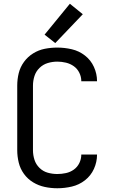

<svg xmlns="http://www.w3.org/2000/svg" viewBox="-20 -997 616 1025"><path d="M275 -767 422 -921 353 -977 218 -812ZM286 8Q325 8 363.5 -1Q402 -10 433.5 -34.5Q465 -59 481.5 -95.5Q498 -132 498 -171V-172H414Q414 -148 403.5 -126.5Q393 -105 374 -91.5Q355 -78 332 -73Q309 -68 286 -68Q260 -68 235 -75Q210 -82 191 -100.5Q172 -119 164 -144Q156 -169 156 -195V-540Q156 -566 164 -591Q172 -616 191 -634.5Q210 -653 235 -660.5Q260 -668 286 -668Q309 -668 332 -662.5Q355 -657 374 -643.5Q393 -630 403.5 -608.5Q414 -587 414 -564V-563H498V-564Q498 -603 481.5 -639.5Q465 -676 433.5 -700.5Q402 -725 363.5 -734Q325 -743 286 -743Q252 -743 219 -736.5Q186 -730 157 -712Q128 -694 108 -666.5Q88 -639 80 -606.5Q72 -574 72 -540V-195Q72 -162 80 -129Q88 -96 108 -68.5Q128 -41 157 -23.5Q186 -6 219 1Q252 8 286 8Z"/></svg>

Font: Iosevka SS01 Extended
Style: Regular
Weight: 400
Width: 7
Monospace: yes
Designer: Belleve Invis
Foundry: Belleve Invis
Version: Version 3.4.7; ttfautohint (v1.8.3)